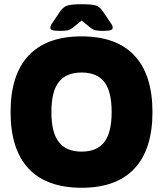

<svg xmlns="http://www.w3.org/2000/svg" viewBox="-20 -880 771 908"><path d="M366 8Q200 8 115 -83Q30 -174 30 -350Q30 -526 115 -617Q200 -708 366 -708Q531 -708 616 -617Q701 -526 701 -350Q701 -174 616 -83Q531 8 366 8ZM366 -163Q439 -163 473.5 -208.5Q508 -254 508 -350Q508 -447 473.5 -492Q439 -537 366 -537Q293 -537 258 -492Q223 -447 223 -350Q223 -254 258 -208.5Q293 -163 366 -163ZM264 -734Q237 -734 227.5 -737.5Q218 -741 218 -750Q218 -759 228 -772L263 -824Q280 -849 301 -854.5Q322 -860 366 -860Q411 -860 431.5 -854.5Q452 -849 468 -824L503 -772Q513 -759 513 -750Q513 -741 503.5 -737.5Q494 -734 468 -734Q446 -734 433 -736.5Q420 -739 405 -751L366 -783L327 -751Q312 -739 299.5 -736.5Q287 -734 264 -734Z"/></svg>

Font: Asap Black
Style: Regular
Weight: 900
Designer: Pablo Cosgaya
Foundry: Omnibus-Type
Version: Version 3.001; ttfautohint (v1.8.4.7-5d5b)